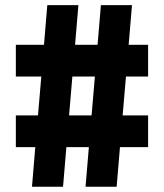

<svg xmlns="http://www.w3.org/2000/svg" viewBox="-20 -713 626 733"><path d="M306.6 0 319.3 -151.4H233.4L220.7 0H102.1L114.7 -151.4H40.5V-272.5H125L137.7 -420.9H40.5V-542H147.9L160.6 -693.4H279.3L266.6 -542H352.5L365.2 -693.4H483.9L471.2 -542H545.4V-420.9H460.9L448.2 -272.5H545.4V-151.4H438L425.3 0ZM243.7 -272.5H329.6L342.3 -420.9H256.3Z"/></svg>

Font: Cascadia Mono PL
Style: Bold
Weight: 700
Monospace: yes
Designer: Aaron Bell
Foundry: Saja Typeworks
Version: Version 2404.023; ttfautohint (v1.8.4)